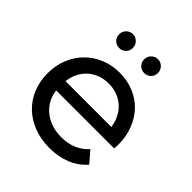

<svg xmlns="http://www.w3.org/2000/svg" viewBox="-198 -864 1008 1008"><g transform="rotate(45 306.0 -360.5)"><path d="M568 -233H138Q142 -198 158 -169.5Q174 -141 199.5 -120.5Q225 -100 258 -89Q291 -78 330 -78Q425 -78 483 -142L536 -80Q500 -38 446.5 -16Q393 6 327 6Q263 6 210.5 -14Q158 -34 120.5 -70Q83 -106 62.5 -156Q42 -206 42 -265Q42 -323 62 -372.5Q82 -422 117.5 -458Q153 -494 202 -514.5Q251 -535 308 -535Q365 -535 413.5 -515Q462 -495 496.5 -459Q531 -423 550.5 -372.5Q570 -322 570 -262Q570 -257 569.5 -249.5Q569 -242 568 -233ZM138 -302H478Q474 -335 460 -363Q446 -391 423.5 -411.5Q401 -432 371.5 -443Q342 -454 308 -454Q273 -454 244 -443Q215 -432 192.5 -412Q170 -392 156 -364Q142 -336 138 -302ZM163 -675Q163 -697 178 -712Q193 -727 214 -727Q235 -727 250 -712Q265 -697 265 -675Q265 -653 250 -638.5Q235 -624 214 -624Q193 -624 178 -638.5Q163 -653 163 -675ZM349 -675Q349 -697 364 -712Q379 -727 400 -727Q421 -727 436 -712Q451 -697 451 -675Q451 -653 436 -638.5Q421 -624 400 -624Q379 -624 364 -638.5Q349 -653 349 -675Z"/></g></svg>

Font: CMG Sans Medium
Style: Regular
Weight: 500
Designer: Julieta Ulanovsky
Foundry: Julieta Ulanovsky
Version: Version 7.200